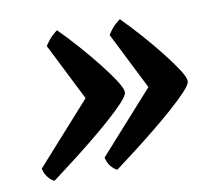

<svg xmlns="http://www.w3.org/2000/svg" viewBox="-59 -559 685 599"><g transform="rotate(-10 283.5 -259.5)"><path d="M68 -29Q61 -31 50.5 -42Q40 -53 35 -73L208 -266L117 -447Q130 -467 141 -477Q152 -487 157 -490Q186 -461 216.5 -426.5Q247 -392 273 -359Q299 -326 315.5 -300.5Q332 -275 332 -263Q332 -253 312.5 -232Q293 -211 262.5 -184Q232 -157 196 -128Q160 -99 126 -73Q92 -47 68 -29ZM267 -29Q260 -31 249.5 -42Q239 -53 234 -73L407 -266L316 -447Q329 -467 340 -477Q351 -487 356 -490Q385 -461 415.5 -426.5Q446 -392 472 -359Q498 -326 514.5 -300.5Q531 -275 531 -263Q531 -253 511.5 -232Q492 -211 461.5 -184Q431 -157 395 -128Q359 -99 325 -73Q291 -47 267 -29Z"/></g></svg>

Font: Texturina
Style: Bold Italic
Weight: 700
Italic angle: -11°
Designer: Guillermo Torres Carreño
Foundry: Omnibus-Type
Version: Version 1.002; ttfautohint (v1.8.3)